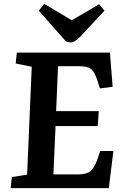

<svg xmlns="http://www.w3.org/2000/svg" viewBox="-20 -972 636 992"><path d="M180.2 -917 209 -952.1 351.1 -867.2 492.2 -950.2 520 -917 396 -784.2Q366.2 -752.9 347.2 -752.9Q335.4 -752.9 321.8 -756.8ZM144 -627 61 -644 66.9 -700.2H547.9L562 -523.9L496.1 -515.1L484.9 -550.8Q470.7 -597.2 452.4 -613.5Q434.1 -629.9 389.2 -629.9H279.8L270 -397.9H490.2L484.9 -320.8H267.1L255.9 -70.8H380.9Q426.3 -70.8 447 -87.4Q467.8 -104 483.9 -150.9L498 -191.9H565.9L542 0H35.2L41 -57.1L120.1 -69.8Z"/></svg>

Font: Literata Book
Style: Bold Italic
Weight: 700
Italic angle: -3°
Designer: Latin by Veronika Burian and Jose Scaglione. Greek by Irene Vlachou. Cyrillic by Vera Evstafieva
Foundry: TypeTogether
Version: Version 1.003;PS 001.003;hotconv 1.0.88;makeotf.lib2.5.64775